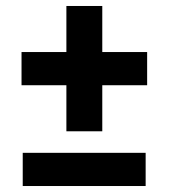

<svg xmlns="http://www.w3.org/2000/svg" viewBox="-20 -622 564 642"><path d="M322 -602V-448H472V-337H322V-183H202V-337H52V-448H202V-602ZM56 0V-111H467V0Z"/></svg>

Font: FiraGO SemiBold
Style: Regular
Weight: 600
Designer: bBox Type
Foundry: bBox Type GmbH
Version: Version 1.001;PS 001.001;hotconv 1.0.88;makeotf.lib2.5.64775